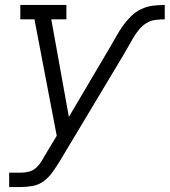

<svg xmlns="http://www.w3.org/2000/svg" viewBox="-20 -540 685 775"><path d="M17 215V157H64Q80 157 96.5 153Q113 149 126 137Q139 125 148 110Q157 95 165 81L209 8L119 -462H62V-520H248V-462H187L258 -68L425 -351Q438 -373 450 -394.5Q462 -416 476.5 -436.5Q491 -457 509.5 -475Q528 -493 550.5 -503.5Q573 -514 597 -517Q621 -520 645 -520V-462Q626 -462 607 -459.5Q588 -457 571.5 -447Q555 -437 542 -421.5Q529 -406 519 -389Q509 -372 499.5 -355Q490 -338 480 -321L221 111Q208 132 193 153.5Q178 175 157.5 190.5Q137 206 112.5 210.5Q88 215 64 215Z"/></svg>

Font: Iosevka Etoile Light Oblique
Style: Regular
Weight: 300
Italic angle: -9°
Designer: Belleve Invis
Foundry: Belleve Invis
Version: Version 15.5.2; ttfautohint (v1.8.4)